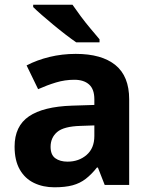

<svg xmlns="http://www.w3.org/2000/svg" viewBox="-20 -786 644 816"><path d="M302 -557Q412 -557 470.5 -509.5Q529 -462 529 -364V0H425L396 -74H392Q369 -45 344.5 -26Q320 -7 288.5 1.5Q257 10 211 10Q163 10 124.5 -8.5Q86 -27 64 -65.5Q42 -104 42 -163Q42 -250 103 -291.5Q164 -333 286 -337L381 -340V-364Q381 -407 358.5 -427Q336 -447 296 -447Q256 -447 218 -435.5Q180 -424 142 -407L93 -508Q137 -531 190.5 -544Q244 -557 302 -557ZM323 -251Q251 -249 223 -225Q195 -201 195 -162Q195 -128 215 -113.5Q235 -99 267 -99Q315 -99 348 -127.5Q381 -156 381 -208V-253ZM288 -766Q303 -744 323.5 -716.5Q344 -689 365.5 -663.5Q387 -638 403 -619V-606H304Q285 -619 259.5 -638.5Q234 -658 207.5 -680Q181 -702 158 -722Q135 -742 121 -756V-766Z"/></svg>

Font: Noto Sans Devanagari
Style: Bold
Weight: 700
Version: Version 2.003